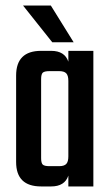

<svg xmlns="http://www.w3.org/2000/svg" viewBox="-20 -671 400 691"><path d="M226 -488H316V0H226V-39Q213 0 164 0H128Q38 0 38 -88V-399Q38 -488 128 -488H164Q213 -488 226 -449ZM158 -73H193Q211 -73 218.5 -81Q226 -89 226 -108V-380Q226 -399 218.5 -407Q211 -415 193 -415H158Q140 -415 134 -409.5Q128 -404 128 -386V-102Q128 -84 134 -78.5Q140 -73 158 -73ZM245 -519H168L63 -651H163Z"/></svg>

Font: Teko Regular
Style: Regular
Weight: 400
Designer: Manushi Parikh, Jonny Pinhorn
Foundry: Indian Type Foundry
Version: Version 1.105;PS 1.0;hotconv 1.0.78;makeotf.lib2.5.61930; tt